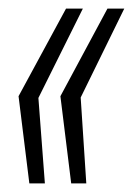

<svg xmlns="http://www.w3.org/2000/svg" viewBox="-20 -530 308 445"><path d="M145 -105 120 -307 229 -510H268L167 -304L180 -105ZM48 -105 23 -307 133 -510H172L69 -303L84 -105Z"/></svg>

Font: Saira UltraCondensed Light
Style: Italic
Weight: 300
Width: 1
Italic angle: -12°
Designer: Hector Gatti with collaboration of the Omnibus-Type team
Foundry: Omnibus-Type
Version: Version 1.101